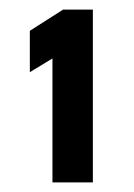

<svg xmlns="http://www.w3.org/2000/svg" viewBox="-20 -842 279 399"><path d="M89 -463V-766L103 -729L42 -692V-778L111 -822H173V-463Z"/></svg>

Font: Maven Pro Medium
Style: Regular
Weight: 500
Designer: Joe Prince
Foundry: Joe Prince
Version: Version 2.103